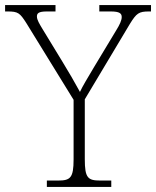

<svg xmlns="http://www.w3.org/2000/svg" viewBox="-30 -734 613 754"><path d="M154 0H407V-25H364C315 -25 303 -35 303 -109V-344L480 -640C506 -682 515 -689 555 -689H563V-714H360V-689H405C440 -689 448 -681 448 -667C448 -654 440 -637 427 -616L339 -470C314 -428 294 -395 284 -373C264 -410 240 -451 215 -492L137 -620C125 -640 115 -656 115 -669C115 -681 120 -689 154 -689H188V-714H-10V-689H0C41 -689 48 -683 73 -644L259 -342V-108C259 -35 246 -25 198 -25H154Z"/></svg>

Font: Noto Serif Myanmar ExtraLight
Style: Regular
Weight: 200
Designer: Ben Mitchell and the Monotype Design Team
Foundry: Monotype Imaging Inc.
Version: Version 2.106